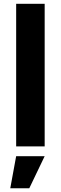

<svg xmlns="http://www.w3.org/2000/svg" viewBox="-20 -770 320 1010"><path d="M65 0V-750H215V0ZM34 220.5 65 51.5H215L134 220.5Z"/></svg>

Font: Urbanist Black
Style: Regular
Weight: 900
Designer: Corey Hu
Foundry: Corey Hu
Version: Version 1.330; ttfautohint (v1.8.4.7-5d5b)